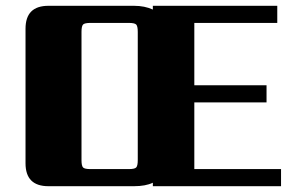

<svg xmlns="http://www.w3.org/2000/svg" viewBox="-20 -642 1029 662"><path d="M455 -90V-532Q455 -552 449.5 -557.5Q444 -563 424 -563H292Q272 -563 266.5 -557.5Q261 -552 261 -532V-90Q261 -70 266.5 -64.5Q272 -59 292 -59H424Q444 -59 449.5 -64.5Q455 -70 455 -90ZM650 -59H949V0H507V-12Q482 0 442 0H147Q68 0 68 -79V-543Q68 -622 147 -622H442Q479 -622 507 -609V-622H936V-563H650V-348H899V-289H650Z"/></svg>

Font: Sarpanch ExtraBold
Style: Regular
Weight: 800
Designer: Manushi Parikh (Devanagari and Latin), Jyotish Sonowal (Devanagari)
Foundry: Indian Type Foundry
Version: Version 2.004;PS 1.0;hotconv 1.0.78;makeotf.lib2.5.61930; tt